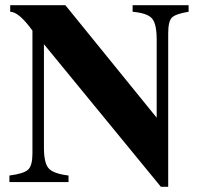

<svg xmlns="http://www.w3.org/2000/svg" viewBox="-20 -696 762 734"><path d="M701 -676V-651Q651 -643 637 -628.5Q623 -614 623 -568V18H595L148 -527V-131Q148 -73 166 -52.5Q184 -32 242 -25V0H16V-25Q71 -32 87.5 -47.5Q104 -63 104 -109V-579Q52 -651 19 -651V-676H230L579 -246V-545Q579 -605 561 -625.5Q543 -646 487 -651V-676Z"/></svg>

Font: STIX MathJax Main
Style: Bold
Weight: 700
Designer: MicroPress Inc., with final additions and corrections provided by Coen Hoffman, Elsevier (retired)
Version: Version 1.1.1